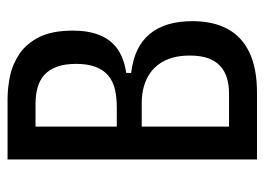

<svg xmlns="http://www.w3.org/2000/svg" viewBox="-116 -584 700 508"><g transform="rotate(-90 234.0 -330.0)"><path d="M66 0V-660H226Q255 -660 286.5 -653.5Q318 -647 345.5 -628.5Q373 -610 390 -576Q407 -542 407 -487Q407 -447 395.5 -417.5Q384 -388 359.5 -370Q335 -352 295 -346V-333Q364 -325 398 -284Q432 -243 432 -171Q432 -116 411.5 -78Q391 -40 349 -20Q307 0 242 0ZM153 -74H240Q263 -74 281.5 -79.5Q300 -85 313.5 -97.5Q327 -110 334 -129.5Q341 -149 341 -178Q341 -203 335.5 -223Q330 -243 319 -258.5Q308 -274 293 -284Q278 -294 258.5 -299.5Q239 -305 217 -305H153ZM153 -371H204Q231 -371 252 -376Q273 -381 288 -393.5Q303 -406 311 -427Q319 -448 319 -478Q319 -510 311 -530.5Q303 -551 289.5 -563Q276 -575 256.5 -580.5Q237 -586 214 -586H153Z"/></g></svg>

Font: Bricolage Grotesque Condensed
Style: Regular
Weight: 400
Width: 3
Designer: Mathieu Triay
Foundry: Atelier Triay
Version: Version 1.000;gftools[0.9.30]